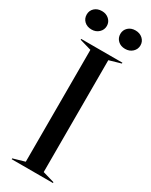

<svg xmlns="http://www.w3.org/2000/svg" viewBox="-247 -936 775 984"><g transform="rotate(30 140.0 -444.5)"><path d="M19 -5 88 -25V-687L19 -707V-712H263V-707L194 -687V-25L263 -5V0H19ZM180 -835Q180 -858 196.5 -873.5Q213 -889 239 -889Q265 -889 282 -873.5Q299 -858 299 -835Q299 -812 282 -796Q265 -780 239 -780Q213 -780 196.5 -795.5Q180 -811 180 -835ZM41 -889Q66 -889 83 -873.5Q100 -858 100 -835Q100 -812 83 -796Q66 -780 41 -780Q14 -780 -2.5 -795.5Q-19 -811 -19 -835Q-19 -858 -2.5 -873.5Q14 -889 41 -889Z"/></g></svg>

Font: Nyght Serif
Style: Regular
Weight: 400
Designer: Maksym Kobuzan
Version: Version 0.410;July 4, 2025;FontCreator 15.0.0.2958 64-bit